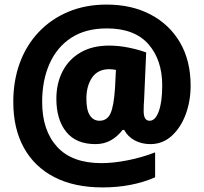

<svg xmlns="http://www.w3.org/2000/svg" viewBox="-20 -743 889 838"><path d="M812 -369Q812 -302 790.5 -244Q769 -186 729.5 -150Q690 -114 636 -114Q599 -114 568.5 -130Q538 -146 522 -176H515Q493 -147 463.5 -130.5Q434 -114 397 -114Q312 -114 269 -167.5Q226 -221 226 -312Q226 -379 253 -431.5Q280 -484 331.5 -514Q383 -544 456 -544Q499 -544 542.5 -535Q586 -526 618 -514L609 -308Q608 -299 607.5 -285Q607 -271 607 -258Q607 -216 633 -216Q658 -216 673 -257Q688 -298 688 -370Q688 -482 627.5 -550.5Q567 -619 446 -619Q354 -619 291.5 -578.5Q229 -538 196.5 -465.5Q164 -393 164 -298Q164 -174 229 -102.5Q294 -31 423 -31Q475 -31 538 -43.5Q601 -56 657 -78V31Q555 75 428 75Q304 75 217 30Q130 -15 84 -98.5Q38 -182 38 -298Q38 -391 66.5 -468.5Q95 -546 149 -603Q203 -660 278 -691.5Q353 -723 445 -723Q555 -723 637.5 -679.5Q720 -636 766 -557Q812 -478 812 -369ZM357 -312Q357 -262 372.5 -239Q388 -216 414 -216Q448 -216 462.5 -248.5Q477 -281 482 -359L486 -438Q470 -441 457 -441Q407 -441 382 -404.5Q357 -368 357 -312Z"/></svg>

Font: Noto Sans Gurmukhi UI SemiCondensed Black
Style: Regular
Weight: 900
Width: 4
Designer: Jelle Bosma - Monotype Design Team
Foundry: Monotype Imaging Inc.
Version: Version 2.004; ttfautohint (v1.8.4.7-5d5b)